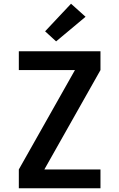

<svg xmlns="http://www.w3.org/2000/svg" viewBox="-20 -1010 640 1030"><path d="M81 0V-101L382 -634H81V-735H519V-634L218 -101H519V0ZM281 -788 222 -842 361 -990 439 -920Z"/></svg>

Font: Iosevka Custom Extended
Style: Bold
Weight: 700
Width: 7
Monospace: yes
Designer: Belleve Invis
Foundry: Belleve Invis
Version: Version 11.2.4; ttfautohint (v1.8.4)